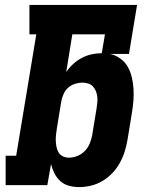

<svg xmlns="http://www.w3.org/2000/svg" viewBox="-20 -755 640 783"><path d="M303 8Q281 8 261 2.5Q241 -3 226 -16.5Q211 -30 202 -48Q193 -66 188 -86L173 0H3V-120H46L128 -615H100V-735H539L506 -535H429Q452 -530 471 -516Q490 -502 501 -482.5Q512 -463 517.5 -440Q523 -417 524.5 -392.5Q526 -368 524 -343.5Q522 -319 518 -295L500 -185Q496 -161 488.5 -137Q481 -113 468.5 -90.5Q456 -68 438 -49Q420 -30 398 -17Q376 -4 351.5 2Q327 8 303 8ZM250 -461Q262 -479 278.5 -494Q295 -509 314 -519Q333 -529 353.5 -533.5Q374 -538 395 -538L408 -615H275ZM261 -112Q278 -112 295.5 -119Q313 -126 326 -139.5Q339 -153 346 -170Q353 -187 356 -204L374 -314Q376 -326 377 -338.5Q378 -351 376.5 -362.5Q375 -374 370.5 -384.5Q366 -395 358.5 -403Q351 -411 339.5 -414.5Q328 -418 316 -418Q301 -418 285.5 -413Q270 -408 258 -397.5Q246 -387 239.5 -372Q233 -357 230 -342L212 -232Q210 -219 208.5 -206Q207 -193 207.5 -180.5Q208 -168 210.5 -155.5Q213 -143 219 -133Q225 -123 236.5 -117.5Q248 -112 261 -112Z"/></svg>

Font: Iosevka Curly Slab HvEx
Style: Italic
Weight: 900
Width: 7
Italic angle: -9°
Monospace: yes
Designer: Belleve Invis
Foundry: Belleve Invis
Version: Version 11.1.0; ttfautohint (v1.8.3)